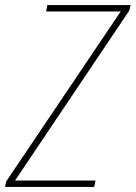

<svg xmlns="http://www.w3.org/2000/svg" viewBox="-45 -734 533 754"><path d="M-25 0 -21 -21 429 -689H136L141 -714H468L463 -693L14 -25H330L325 0Z"/></svg>

Font: Noto Sans UI SemiCondensed Thin
Style: Italic
Weight: 250
Width: 4
Italic angle: -12°
Designer: Monotype Design Team
Foundry: Monotype Imaging Inc.
Version: Version 1.901